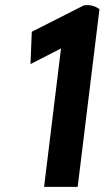

<svg xmlns="http://www.w3.org/2000/svg" viewBox="-20 -729 408 749"><path d="M99 -479 218 -540 152 0H283L368 -693C354 -704 333 -712 307 -708L104 -605Z"/></svg>

Font: Bluebird
Style: NrwObl
Weight: 400
Designer: Jasper
Foundry: Cannot Into Space Fonts
Version: Version 0.98